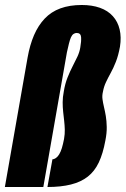

<svg xmlns="http://www.w3.org/2000/svg" viewBox="-62 -749 504 769"><path d="M-42.5 0H111.5L206 -539.5Q210.5 -559.5 214.2 -574.8Q218 -590 222.2 -599.5Q226.5 -609 232.5 -613Q238.5 -617 245 -617Q261.5 -617 262.8 -600.2Q264 -583.5 259.5 -558.5Q256.5 -540 248 -522Q239.5 -504 229 -483.8Q218.5 -463.5 208.5 -438.5Q198.5 -413.5 193.5 -382.5Q189 -360 189 -339.5Q189 -319 191 -300.8Q193 -282.5 195 -265Q197 -247.5 197.5 -230Q198 -212.5 194.5 -192.5Q190.5 -171.5 185.8 -156Q181 -140.5 175 -130.8Q169 -121 161.8 -116Q154.5 -111 148 -111L128 0Q182 0 222 -10Q262 -20 289.5 -41.5Q317 -63 333.8 -98.5Q350.5 -134 360 -186Q366 -216 365.5 -240.5Q365 -265 361.8 -284.2Q358.5 -303.5 354.5 -320.2Q350.5 -337 348.5 -351.8Q346.5 -366.5 350.5 -382.5Q354 -402 362.5 -420Q371 -438 381.5 -457Q392 -476 402 -501.2Q412 -526.5 418.5 -562Q424.5 -600 417.2 -631Q410 -662 390 -684.2Q370 -706.5 338.2 -717.8Q306.5 -729 265.5 -729Q217 -729 180 -715.5Q143 -702 117 -674.5Q91 -647 74.2 -608Q57.5 -569 48.5 -518.5Z"/></svg>

Font: Anybody UltraCondensed ExtraBold
Style: Italic
Weight: 800
Width: 1
Italic angle: -10°
Version: Version 1.113;gftools[0.9.25]